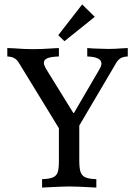

<svg xmlns="http://www.w3.org/2000/svg" viewBox="-20 -844 607 867"><path d="M557 -589Q535 -588 523.5 -580.5Q512 -573 503 -557L338 -277V-119Q338 -85 343.5 -68Q349 -51 365 -43.5Q381 -36 415 -35V3Q325 -2 293 -2Q262 -2 170 3V-35Q204 -36 220 -43.5Q236 -51 241 -67.5Q246 -84 246 -119V-265L66 -559Q58 -573 46 -580.5Q34 -588 13 -589V-627Q23 -626 40 -626Q92 -622 130 -622Q168 -622 224 -626L246 -627V-589Q212 -588 195 -581.5Q178 -575 178 -560Q178 -551 188 -533L311 -334H314L429 -531Q438 -546 438 -557Q438 -587 374 -589V-627L404 -625Q456 -623 469 -623Q498 -623 536 -626L557 -627ZM408 -768 271 -658 243 -685 351 -824Z"/></svg>

Font: Gupter Medium
Style: Regular
Weight: 500
Designer: Octavio Pardo
Version: Version 1.000